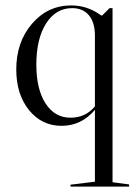

<svg xmlns="http://www.w3.org/2000/svg" viewBox="-20 -454 507 708"><path d="M240 227 330 216V-49Q280 10 207 10Q134 10 87 -48Q40 -106 40 -198Q40 -299 98 -366.5Q156 -434 243 -434Q303 -434 353 -397H357L384 -424H395V218L456 226V234H240ZM246 -424Q186 -424 150 -367.5Q114 -311 114 -216Q114 -125 148 -72.5Q182 -20 240 -20Q296 -20 330 -62V-323Q330 -371 308 -397.5Q286 -424 246 -424Z"/></svg>

Font: Libre Caslon Display
Style: Regular
Weight: 400
Designer: Pablo Impallari, Rodrigo Fuenzalida
Foundry: Pablo Impallari, Rodrigo Fuenzalida
Version: Version 1.002